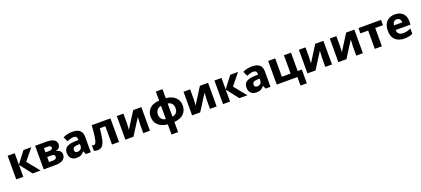

<svg xmlns="http://www.w3.org/2000/svg" viewBox="86 -2359 9202 4197"><g transform="rotate(-20 4687.0 -260.0)"><path d="M623 -549 410 -285 641 0H454L238 -278V0H74V-549H238V-282L442 -549Z M1099 -289V-285Q1157 -278 1190.5 -245Q1224 -212 1224 -161Q1224 -88 1165 -44Q1106 0 977 0H713V-549H977Q1087 -549 1147 -514Q1207 -479 1207 -406Q1207 -360 1179.5 -329Q1152 -298 1099 -289ZM972 -436H877V-337H959Q1042 -337 1042 -389Q1042 -436 972 -436ZM967 -229H877V-111H968Q1009 -111 1032 -126.5Q1055 -142 1055 -173Q1055 -202 1034 -215.5Q1013 -229 967 -229Z M1808 -364V0H1694L1662 -74H1658Q1621 -28 1582 -9Q1543 10 1476 10Q1401 10 1354.5 -34.5Q1308 -79 1308 -165Q1308 -252 1368 -294Q1428 -336 1550 -341L1644 -344V-363Q1644 -440 1566 -440Q1502 -440 1412 -400L1361 -510Q1456 -559 1582 -559Q1691 -559 1749.5 -509.5Q1808 -460 1808 -364ZM1592 -249Q1529 -247 1502.5 -226.5Q1476 -206 1476 -168Q1476 -108 1541 -108Q1586 -108 1615.5 -135Q1645 -162 1645 -207V-251Z M2301 0V-426H2173Q2159 -261 2137 -168Q2115 -75 2075 -32.5Q2035 10 1967 10Q1915 10 1882 -6V-133Q1905 -123 1928 -123Q1953 -123 1971 -156.5Q1989 -190 2003.5 -283Q2018 -376 2030 -549H2465V0Z M2767 -333Q2767 -302 2764 -254Q2761 -206 2758 -176L2994 -549H3184V0H3029V-212Q3029 -268 3038 -373L2801 0H2613V-549H2767Z M3752 -550Q3894 -538 3970.5 -464Q4047 -390 4047 -274Q4047 -158 3972.5 -83.5Q3898 -9 3752 3V240H3599V3Q3457 -11 3379.5 -85.5Q3302 -160 3302 -274Q3302 -395 3375 -468Q3448 -541 3598 -550V-760H3752ZM3468 -274Q3468 -210 3503 -168.5Q3538 -127 3598 -121V-428Q3540 -421 3504 -378.5Q3468 -336 3468 -274ZM3752 -121Q3812 -127 3846 -168.5Q3880 -210 3880 -274Q3880 -337 3845 -379Q3810 -421 3752 -426Z M4319 -333Q4319 -302 4316 -254Q4313 -206 4310 -176L4546 -549H4736V0H4581V-212Q4581 -268 4590 -373L4353 0H4165V-549H4319Z M5433 -549 5220 -285 5451 0H5264L5048 -278V0H4884V-549H5048V-282L5252 -549Z M5989 -364V0H5875L5843 -74H5839Q5802 -28 5763 -9Q5724 10 5657 10Q5582 10 5535.5 -34.5Q5489 -79 5489 -165Q5489 -252 5549 -294Q5609 -336 5731 -341L5825 -344V-363Q5825 -440 5747 -440Q5683 -440 5593 -400L5542 -510Q5637 -559 5763 -559Q5872 -559 5930.5 -509.5Q5989 -460 5989 -364ZM5773 -249Q5710 -247 5683.5 -226.5Q5657 -206 5657 -168Q5657 -108 5722 -108Q5767 -108 5796.5 -135Q5826 -162 5826 -207V-251Z M6615 199V0H6134V-549H6298V-123H6501V-549H6665V-121H6761V199Z M7002 -333Q7002 -302 6999 -254Q6996 -206 6993 -176L7229 -549H7419V0H7264V-212Q7264 -268 7273 -373L7036 0H6848V-549H7002Z M7721 -333Q7721 -302 7718 -254Q7715 -206 7712 -176L7948 -549H8138V0H7983V-212Q7983 -268 7992 -373L7755 0H7567V-549H7721Z M8580 -426V0H8415V-426H8235V-549H8760V-426Z M9331 -309V-232H8983Q8985 -175 9019 -142.5Q9053 -110 9114 -110Q9165 -110 9208 -120.5Q9251 -131 9298 -153V-30Q9258 -9 9212 0.5Q9166 10 9101 10Q8972 10 8894.5 -61Q8817 -132 8817 -270Q8817 -412 8888 -485.5Q8959 -559 9080 -559Q9198 -559 9264.5 -494Q9331 -429 9331 -309ZM8986 -339H9179Q9178 -386 9153.5 -415Q9129 -444 9083 -444Q9042 -444 9016 -417.5Q8990 -391 8986 -339Z"/></g></svg>

Font: Noto Sans UI ExtraBold
Style: Regular
Weight: 800
Designer: Monotype Design Team
Foundry: Monotype Imaging Inc.
Version: Version 1.001